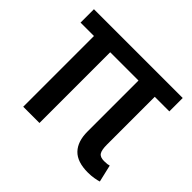

<svg xmlns="http://www.w3.org/2000/svg" viewBox="-133 -712 881 881"><g transform="rotate(45 308.0 -271.0)"><path d="M528.8 3.9Q460 3.9 427.5 -30Q395 -64 395 -127.9V-459H211.4V0H106V-459H19V-545.9H595.2V-459H500.5V-148.4Q500.5 -114.3 509.5 -100.1Q518.6 -85.9 544.4 -85.9Q557.6 -85.9 564.7 -86.9Q571.8 -87.9 577.6 -89.8L597.2 -5.9Q586.4 -2.4 568.4 0.7Q550.3 3.9 528.8 3.9Z"/></g></svg>

Font: Inter Medium
Style: Regular
Weight: 500
Designer: Rasmus Andersson
Foundry: rsms
Version: Version 4.001;git-9221beed3